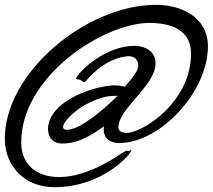

<svg xmlns="http://www.w3.org/2000/svg" viewBox="-23 -712 882 796"><path d="M622 -450C622 -500 577 -522 534 -522C417 -522 310 -421 296 -393C294 -390 293 -388 293 -386C293 -382 306 -383 310 -381C314 -379 320 -372 327 -372C329 -372 331 -374 334 -377C415 -473 496 -479 512 -479C538 -479 550 -459 550 -444C550 -426 547 -413 494 -352C490 -354 476 -358 454 -358C438 -358 426 -357 397 -351C324 -337 180 -281 176 -179C176 -145 193 -117 236 -117C307 -117 363 -157 408 -188C400 -134 441 -119 470 -119C645 -119 841 -337 839 -521C838 -642 727 -693 621 -692C329 -689 -3 -408 -3 -137C-3 -25 77 64 202 64C400 64 509 -67 515 -76C515 -77 518 -80 521 -89C521 -90 521 -91 520 -91C518 -91 515 -86 511 -86C508 -86 506 -87 503 -87C500 -87 495 -85 480 -76C458 -61 340 22 223 22C122 22 66 -35 65 -119C63 -397 409 -618 598 -617C715 -616 769 -569 769 -490C769 -283 558 -155 497 -161C480 -163 468 -169 468 -184C468 -263 622 -356 622 -450ZM345 -285C399 -312 429 -315 465 -315C409 -260 310 -174 255 -174C206 -174 274 -251 345 -285Z"/></svg>

Font: Oregano
Style: Italic
Weight: 400
Italic angle: -12°
Designer: Astigmatic (AOETI)
Foundry: Astigmatic (AOETI)
Version: Version 1.000